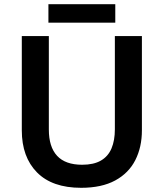

<svg xmlns="http://www.w3.org/2000/svg" viewBox="-20 -886 781 916"><path d="M657 -264Q657 -184 625.5 -122Q594 -60 529.5 -25Q465 10 367 10Q229 10 156.5 -63.5Q84 -137 84 -264V-714H213V-268Q213 -185 252.5 -142.5Q292 -100 372 -100Q427 -100 461.5 -120Q496 -140 512 -178Q528 -216 528 -269V-714H657ZM530 -866V-778H211V-866Z"/></svg>

Font: Noto Sans Khmer SemiBold
Style: Regular
Weight: 600
Version: Version 2.003